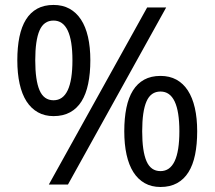

<svg xmlns="http://www.w3.org/2000/svg" viewBox="-20 -744 865 774"><path d="M122.1 -501Q122.1 -420.4 139.4 -380.1Q156.7 -339.8 195.8 -339.8Q272 -339.8 272 -501Q272 -661.1 195.8 -661.1Q156.7 -661.1 139.4 -621.3Q122.1 -581.5 122.1 -501ZM344.2 -501Q344.2 -448.2 335.4 -406.2Q326.7 -364.3 308.6 -335.4Q290.5 -306.6 262.5 -291.3Q234.4 -275.9 195.8 -275.9Q160.2 -275.9 132.8 -291.3Q105.5 -306.6 86.9 -335.4Q68.4 -364.3 59.1 -406.2Q49.8 -448.2 49.8 -501Q49.8 -553.7 58.3 -595.2Q66.9 -636.7 84.7 -665.3Q102.5 -693.8 130.1 -709Q157.7 -724.1 195.8 -724.1Q232.4 -724.1 260 -709Q287.6 -693.8 306.4 -665.3Q325.2 -636.7 334.7 -595.2Q344.2 -553.7 344.2 -501ZM553.2 -214.8Q553.2 -134.3 570.6 -94.2Q587.9 -54.2 627 -54.2Q703.1 -54.2 703.1 -214.8Q703.1 -375 627 -375Q587.9 -375 570.6 -335.2Q553.2 -295.4 553.2 -214.8ZM774.9 -214.8Q774.9 -162.1 766.4 -120.4Q757.8 -78.6 739.7 -49.8Q721.7 -21 693.6 -5.6Q665.5 9.8 627 9.8Q590.8 9.8 563.5 -5.6Q536.1 -21 517.8 -49.8Q499.5 -78.6 490.2 -120.4Q481 -162.1 481 -214.8Q481 -267.6 489.5 -309.1Q498 -350.6 515.9 -379.2Q533.7 -407.7 561.3 -422.9Q588.9 -438 627 -438Q663.6 -438 691.2 -422.9Q718.8 -407.7 737.3 -379.2Q755.9 -350.6 765.4 -309.1Q774.9 -267.6 774.9 -214.8ZM649.9 -713.9 253.9 0H176.8L573.2 -713.9Z"/></svg>

Font: Khmer
Style: Regular
Weight: 400
Foundry: Danh Hong
Version: Version 2.00 February 8, 2013